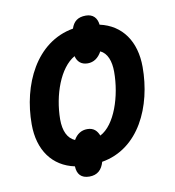

<svg xmlns="http://www.w3.org/2000/svg" viewBox="-75 -658 708 778"><g transform="rotate(-10 279.0 -268.5)"><path d="M37 -195C37 -88 90 -16 180 3C181 35 197 54 231 54C264 54 283 36 292 4C447 -22 520 -184 520 -346C520 -451 469 -525 378 -545C375 -573 359 -591 329 -591C296 -591 278 -576 269 -548C113 -521 37 -357 37 -195ZM154 -195C155 -296 193 -401 256 -437C262 -413 278 -399 304 -399C328 -399 348 -412 362 -438C390 -425 403 -391 403 -347C403 -247 366 -134 303 -102C295 -122 282 -137 255 -137C231 -137 212 -125 199 -102C169 -115 154 -147 154 -195Z"/></g></svg>

Font: Noto Sans SemiCondensed SemiBold
Style: Italic
Weight: 600
Width: 4
Italic angle: -12°
Designer: Monotype Design Team
Foundry: Monotype Imaging Inc.
Version: Version 2.013